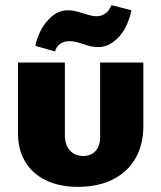

<svg xmlns="http://www.w3.org/2000/svg" viewBox="-20 -716 626 746"><path d="M282 10Q211 10 158.5 -15.5Q106 -41 78 -87.5Q50 -134 50 -198V-473H232V-191Q232 -153 251.5 -131.5Q271 -110 303 -110Q334 -110 351.5 -129.5Q369 -149 369 -184V-473H537V-227Q537 -154 506.5 -101Q476 -48 419 -19Q362 10 282 10ZM194 -516 117 -538Q131 -599 166 -637.5Q201 -676 242 -676Q262 -676 282 -670.5Q302 -665 320.5 -659Q339 -653 356 -653Q375 -653 389.5 -663.5Q404 -674 413 -696L491 -676Q475 -606 439 -569.5Q403 -533 363 -533Q341 -533 321.5 -539Q302 -545 284.5 -550.5Q267 -556 249 -556Q228 -556 213 -545Q198 -534 194 -516Z"/></svg>

Font: Ysabeau SC Black
Style: Regular
Weight: 900
Designer: Christian Thalmann (Catharsis Fonts)
Version: Version 2.001;gftools[0.9.30]; featfreeze: smcp